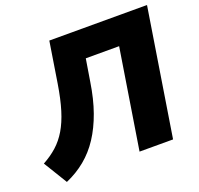

<svg xmlns="http://www.w3.org/2000/svg" viewBox="-134 -844 1039 1001"><g transform="rotate(-20 386.0 -343.0)"><path d="M72 19 -8 -112Q36 -136 69.5 -166Q103 -196 128 -238Q153 -280 171 -338.5Q189 -397 202 -478L238 -705H780L668 0H482L570 -553H385L365 -430Q351 -339 325.5 -267.5Q300 -196 264 -141Q228 -86 180 -46.5Q132 -7 72 19Z"/></g></svg>

Font: Nunito Sans 11pt Black
Style: Italic
Weight: 900
Italic angle: -9°
Version: Version 3.101;gftools[0.9.27]